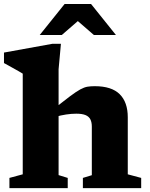

<svg xmlns="http://www.w3.org/2000/svg" viewBox="-20 -968 770 988"><path d="M406.5 -52.5 452.5 -66.5V-316.5Q452.5 -339 445 -353.8Q437.5 -368.5 420 -375.8Q402.5 -383 372.5 -383Q347.5 -383 319.8 -378.8Q292 -374.5 266.5 -367L256 -407.5Q308.5 -449 340.8 -473Q373 -497 393.2 -508Q413.5 -519 430 -521.8Q446.5 -524.5 467.5 -524.5Q554.5 -524.5 596 -483.2Q637.5 -442 637.5 -364.5V-71L706.5 -52.5V0H406.5ZM328.5 0H28.5V-52.5L97 -71V-589Q90 -593.5 74.8 -602.2Q59.5 -611 39.8 -621.8Q20 -632.5 0.5 -643.5V-697.5L249 -742.5H293.5L281.5 -611.5V-67L328.5 -52.5ZM362 -875.5H399L298 -788H184.5L312.5 -947.5H448.5L576.5 -788H463Z"/></svg>

Font: Newsreader 7pt
Style: Bold
Weight: 700
Designer: Hugues Gentile
Foundry: Production Type
Version: Version 1.003